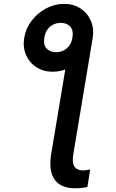

<svg xmlns="http://www.w3.org/2000/svg" viewBox="-20 -781 611 1007"><path d="M341.3 -529.3 466.3 -583 364.7 26.4Q356.9 72.8 370.4 92.8Q383.8 112.8 416.5 112.8Q424.3 112.8 434.1 111.3Q443.8 109.9 453.1 107.9L438.5 199.2Q424.3 203.1 407 204.8Q389.6 206.5 373.5 206.5Q298.8 206.5 266.4 160.6Q233.9 114.7 248.5 26.4ZM106.9 -582Q114.7 -631.3 145.5 -671.9Q176.3 -712.4 221.2 -736.6Q266.1 -760.7 315.9 -760.7Q365.7 -760.7 402.3 -736.6Q439 -712.4 456.5 -671.9Q474.1 -631.3 465.8 -582Q458 -534.2 426.8 -493.9Q395.5 -453.6 350.8 -429.2Q306.2 -404.8 256.3 -404.8Q207.5 -404.8 170.9 -428.5Q134.3 -452.1 116.7 -492.7Q99.1 -533.2 106.9 -582ZM274.4 -507.3Q294.9 -507.3 312.7 -515.9Q330.6 -524.4 343.3 -541.3Q356 -558.1 359.9 -584Q366.2 -622.1 348.1 -641.6Q330.1 -661.1 299.3 -661.1Q278.8 -661.1 260.3 -652.6Q241.7 -644 229.2 -626.7Q216.8 -609.4 212.4 -583.5Q206.1 -544.4 225.1 -525.9Q244.1 -507.3 274.4 -507.3Z"/></svg>

Font: Inter 18pt Medium
Style: Italic
Weight: 500
Italic angle: -9.3988°
Designer: Rasmus Andersson
Foundry: rsms
Version: Version 4.001;git-66647c0bb